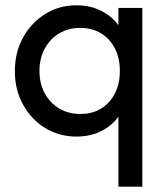

<svg xmlns="http://www.w3.org/2000/svg" viewBox="-20 -505 622 724"><path d="M268.5 10Q202.8 10 150 -22.6Q97.2 -55.2 66.6 -111.1Q36 -167 36 -236.5Q36 -306.8 66.6 -362.8Q97.2 -418.8 149.9 -451.9Q202.5 -485 268 -485Q322.5 -485 365 -462.5Q407.5 -440 433.4 -400.2Q459.2 -360.5 462 -309V-166.2Q459 -114.8 433.5 -74.9Q408 -35 365.4 -12.5Q322.8 10 268.5 10ZM283 -75.2Q350.2 -75.2 391.1 -120.4Q432 -165.5 432 -237.2Q432 -285.5 413.4 -322.1Q394.8 -358.8 361.1 -379.2Q327.5 -399.8 282.5 -399.8Q237.5 -399.8 203 -379Q168.5 -358.2 148.6 -321.6Q128.8 -285 128.8 -237.5Q128.8 -190 148.6 -153.4Q168.5 -116.8 203.2 -96Q238 -75.2 283 -75.2ZM426.5 199V-119.2L443 -234.8L426.5 -350.2V-475H516.8V199Z"/></svg>

Font: Outfit Thin
Style: Regular
Weight: 100
Designer: Rodrigo Fuenzalida
Foundry: fragTYPE
Version: Version 1.100;gftools[0.9.27]